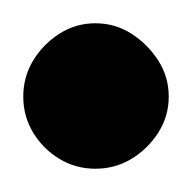

<svg xmlns="http://www.w3.org/2000/svg" viewBox="-32 -723 165 165"><path d="M-12 -640Q-12 -623 -3.5 -609Q5 -595 19 -586.5Q33 -578 50 -578Q67 -578 81 -586.5Q95 -595 104 -609Q113 -623 113 -640Q113 -657 104 -671Q95 -685 81 -694Q67 -703 50 -703Q33 -703 19 -694Q5 -685 -3.5 -671Q-12 -657 -12 -640Z"/></svg>

Font: Linefont Medium
Style: Regular
Weight: 500
Monospace: yes
Version: Version 3.002;gftools[0.9.33]